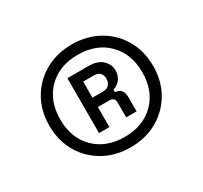

<svg xmlns="http://www.w3.org/2000/svg" viewBox="-97 -842 710 673"><g transform="rotate(-30 258.0 -506.0)"><path d="M258 -298Q198 -298 150.5 -324.5Q103 -351 75.5 -398Q48 -445 48 -506Q48 -567 75.5 -614Q103 -661 150.5 -687.5Q198 -714 258 -714Q318 -714 365.5 -687.5Q413 -661 440.5 -614Q468 -567 468 -506Q468 -445 440.5 -398Q413 -351 365.5 -324.5Q318 -298 258 -298ZM258 -340Q333 -340 378.5 -385.5Q424 -431 424 -506Q424 -581 378.5 -626.5Q333 -672 258 -672Q183 -672 137.5 -626.5Q92 -581 92 -506Q92 -431 137.5 -385.5Q183 -340 258 -340ZM228 -397H186V-619H271Q308 -619 327 -601Q346 -583 346 -559Q346 -540 336.5 -525.5Q327 -511 306 -503V-493Q323 -492 330.5 -482Q338 -472 338 -455V-397H296V-457Q296 -478 275 -478H228ZM228 -581V-516H271Q288 -516 296 -526Q304 -536 304 -549Q304 -563 296 -572Q288 -581 271 -581Z"/></g></svg>

Font: Space Grotesk Variable Light
Style: Regular
Weight: 300
Designer: Florian Karsten
Foundry: Florian Karsten
Version: Version 2.000